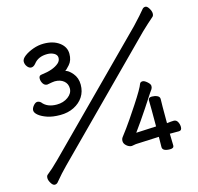

<svg xmlns="http://www.w3.org/2000/svg" viewBox="-129 -987 1259 1218"><g transform="rotate(-15 500.0 -378.0)"><path d="M848.1 64.9Q797.9 64.9 797.9 37.1L798.8 -29.8L646 -22.9L618.2 -18.1Q601.1 -18.1 585 -32Q568.8 -45.9 568.8 -63Q568.8 -78.1 576.9 -88.1Q585 -98.1 612.5 -135.5Q640.1 -172.9 700.7 -264.9Q761.2 -356.9 771 -386.2Q775.9 -397 790 -397Q801.8 -397 819.3 -381.6Q836.9 -366.2 836.9 -354Q836.9 -341.8 831.1 -333L816.9 -313Q808.1 -298.8 760.5 -226.8Q712.9 -154.8 667 -91.8L798.8 -98.1V-206.1L797.9 -270Q797.9 -288.1 821.8 -288.1Q840.8 -288.1 856.4 -281Q872.1 -273.9 872.1 -258.8L871.1 -206.1V-100.1Q901.9 -104 916 -104Q933.1 -104 941.7 -87.9Q950.2 -71.8 950.2 -54.2Q950.2 -30.8 931.2 -30.8H871.1L873 46.9Q873 64.9 848.1 64.9ZM231.9 -325.2Q181.2 -325.2 146.5 -337.2Q111.8 -349.1 91.8 -365.5Q71.8 -381.8 71.8 -397.9Q71.8 -412.1 85 -428Q98.1 -443.8 110.8 -443.8Q123 -443.8 133.8 -434.1Q164.1 -395 227.1 -395Q271 -395 302 -418Q333 -440.9 333 -473.1Q333 -503.9 310.5 -522.5Q288.1 -541 252 -541Q241.2 -541 201.2 -533.2Q184.1 -533.2 174.1 -548.6Q164.1 -564 164.1 -582Q164.1 -603 184.1 -604Q261.2 -612.8 297.9 -645Q314 -659.2 314 -679.2Q314 -698.2 294.9 -709.2Q275.9 -720.2 250 -720.2Q190.9 -720.2 161.1 -681.2Q147 -664.1 131.8 -664.1Q117.2 -664.1 105.7 -679Q94.2 -693.8 94.2 -711.9Q94.2 -730 117.7 -747.6Q141.1 -765.1 175.5 -777.6Q210 -790 245.1 -790Q308.1 -790 347.7 -760.5Q387.2 -731 387.2 -686Q387.2 -642.1 363.5 -616Q339.8 -589.8 333 -586.9Q353 -585 379.4 -554Q405.8 -522.9 405.8 -478Q405.8 -433.1 383.8 -399.2Q361.8 -365.2 322 -345.2Q282.2 -325.2 231.9 -325.2ZM83 92.8Q70.8 92.8 59.3 74Q47.9 55.2 47.9 41Q47.9 25.9 55.2 20Q89.8 -6.8 137.2 -54.2L828.1 -749Q887.2 -812 909.2 -839.8Q917 -849.1 929.2 -849.1Q940.9 -849.1 952.4 -830.1Q963.9 -811 963.9 -796.9Q963.9 -782.2 957 -775.9Q939 -759.8 917 -740.5Q895 -721.2 875 -701.2L184.1 -5.9Q145 33.2 102.1 85Q94.2 92.8 83 92.8Z"/></g></svg>

Font: LXGW WenKai Mono GB Screen
Style: Regular
Weight: 400
Monospace: yes
Designer: LXGW / Fontworks Inc.
Foundry: LXGW / Fontworks Inc.
Version: Version 1.510;January 18,2025